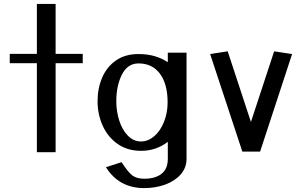

<svg xmlns="http://www.w3.org/2000/svg" viewBox="-20 -780 1551 984"><path d="M265 -504V-760H169V-504H30V-456H169V0H265V-456H404V-504Z M839 -255Q839 -202 820.5 -155.5Q802 -109 770.5 -82Q739 -55 703 -55Q664 -55 635 -85Q606 -115 591 -162.5Q576 -210 576 -261Q576 -341 605 -398Q634 -455 690 -455Q760 -455 799.5 -402.5Q839 -350 839 -255ZM840 -510V-461Q778 -503 690 -503Q621 -503 574 -470Q527 -437 503.5 -382Q480 -327 480 -261Q480 -195 506 -136.5Q532 -78 582.5 -42.5Q633 -7 703 -7Q780 -7 840 -53V34Q840 86 807.5 111Q775 136 719 136Q680 136 657.5 118.5Q635 101 603 51L523 77Q590 184 719 184Q777 184 826.5 166Q876 148 906 114Q936 80 936 34V-510Z M1266 -155 1147 -517 1057 -503 1222 -3H1313L1477 -503L1385 -517Z"/></svg>

Font: LXGW Marker Gothic
Style: Regular
Weight: 400
Version: Version 1.001